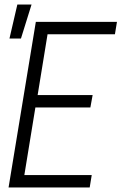

<svg xmlns="http://www.w3.org/2000/svg" viewBox="-20 -832 540 852"><path d="M18 0 139 -735H499L490 -680H191L147 -410H391L381 -355H137L88 -55H387L378 0ZM22 -661 57 -812H120L73 -661Z"/></svg>

Font: Iosevka Term Curly Light
Style: Italic
Weight: 300
Italic angle: -9°
Designer: Belleve Invis
Foundry: Belleve Invis
Version: Version 32.3.0